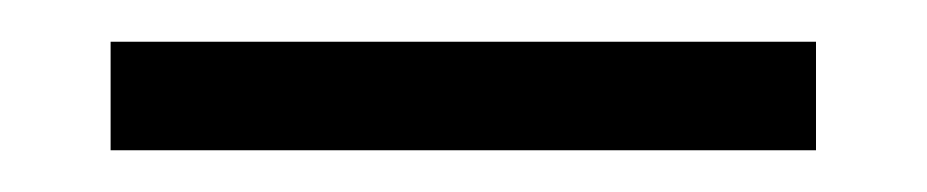

<svg xmlns="http://www.w3.org/2000/svg" viewBox="-20 -698 444 92"><path d="M33 -626V-678H371V-626Z"/></svg>

Font: Kalnia Medium
Style: Regular
Weight: 500
Designer: Frida Medrano
Foundry: Frida Medrano
Version: Version 1.105